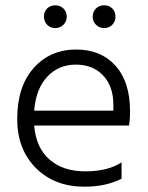

<svg xmlns="http://www.w3.org/2000/svg" viewBox="-20 -700 559 725"><path d="M439 -25Q379 5 299 5Q186 5 115.5 -65.5Q45 -136 45 -251Q45 -373 107 -443Q169 -513 268 -513Q361 -513 416 -452Q471 -391 471 -280Q471 -246 467 -226H109Q116 -142 167 -97.5Q218 -53 302 -53Q388 -53 439 -87ZM266 -456Q202 -456 159 -411Q116 -366 109 -282H408V-305Q408 -374 369.5 -415Q331 -456 266 -456ZM416 -637Q416 -619 404 -606.5Q392 -594 373 -594Q355 -594 342.5 -606.5Q330 -619 330 -637Q330 -656 342.5 -668Q355 -680 373 -680Q392 -680 404 -668Q416 -656 416 -637ZM232 -637Q232 -619 219.5 -606.5Q207 -594 189 -594Q170 -594 158 -606.5Q146 -619 146 -637Q146 -656 158 -668Q170 -680 189 -680Q207 -680 219.5 -668Q232 -656 232 -637Z"/></svg>

Font: Hind Siliguri Light
Style: Regular
Weight: 300
Designer: Jyotish Sonowal
Foundry: Indian Type Foundry
Version: Version 1.001;PS 1.0;hotconv 1.0.86;makeotf.lib2.5.63406; tt